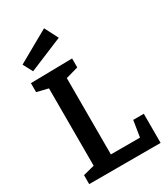

<svg xmlns="http://www.w3.org/2000/svg" viewBox="-226 -1045 1007 1148"><g transform="rotate(-30 278.0 -471.0)"><path d="M460 -201H533V0H40V-62L118 -82V-616L40 -635V-697L327 -702V-640L241 -616V-89H442ZM87 -752 52 -818 272 -942 320 -849Z"/></g></svg>

Font: Bitter SemiBold
Style: Regular
Weight: 600
Designer: Sol Matas, and Bitter project Authors
Foundry: Sol Matas
Version: Version 2.001